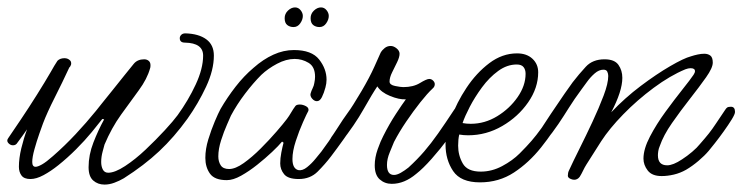

<svg xmlns="http://www.w3.org/2000/svg" viewBox="-34 -482 2003 518"><path d="M248 16Q230 16 217.5 5Q205 -6 205 -31Q205 -64 218 -97.5Q231 -131 247 -160L242 -161Q232 -148 213.5 -125.5Q195 -103 171.5 -79.5Q148 -56 123 -36Q103 -20 83.5 -9.5Q64 1 48 1Q31 1 24 -8.5Q17 -18 17 -32Q17 -55 23.5 -82Q30 -109 39 -133Q32 -123 25.5 -114Q19 -105 13 -97Q9 -90 1 -90Q-6 -90 -11.5 -96Q-17 -102 -12 -109Q1 -128 22.5 -160Q44 -192 66 -227Q88 -262 103 -288Q108 -297 112.5 -304.5Q117 -312 121 -318Q128 -325 140 -325Q149 -325 155 -319Q158 -316 158 -311V-310Q158 -308 157 -306Q156 -304 155 -302Q155 -302 153 -300Q134 -259 113.5 -218.5Q93 -178 82 -149Q79 -141 72 -121Q65 -101 59 -79.5Q53 -58 53 -45Q53 -32 62 -32Q68 -32 79.5 -38.5Q91 -45 109 -61Q141 -89 170 -120Q199 -151 225 -183Q228 -187 240.5 -202.5Q253 -218 269.5 -238.5Q286 -259 301.5 -278.5Q317 -298 327 -310Q337 -322 355 -322Q362 -322 367 -318Q372 -314 372 -306Q372 -300 371 -298Q363 -269 340.5 -238.5Q318 -208 292.5 -172.5Q267 -137 248 -92Q247 -88 243 -73.5Q239 -59 239 -45Q239 -33 243.5 -24.5Q248 -16 258 -16Q276 -16 303.5 -34Q331 -52 359 -78.5Q387 -105 410.5 -130.5Q434 -156 445 -171Q474 -211 494 -254Q514 -297 514 -332Q514 -366 465 -367Q451 -367 451 -379Q451 -384 455 -388Q459 -392 466 -392Q502 -391 522.5 -376Q543 -361 543 -332Q543 -293 522 -248Q501 -203 472 -162Q436 -112 395.5 -74Q355 -36 300 -1Q288 6 274.5 11Q261 16 248 16Z M578 4Q545 4 532.5 -13.5Q520 -31 520 -56Q520 -80 528 -106Q536 -132 545.5 -154.5Q555 -177 561 -188Q579 -219 601.5 -248Q624 -277 650 -299Q676 -322 703.5 -334.5Q731 -347 759 -347Q807 -347 827 -321.5Q847 -296 847 -267Q847 -257 844 -246Q840 -231 834.5 -220Q829 -209 821 -209Q814 -209 808 -216Q802 -223 804 -230Q806 -237 809.5 -244Q813 -251 814 -258Q815 -263 815.5 -267Q816 -271 816 -275Q816 -302 798.5 -312.5Q781 -323 761 -323Q738 -323 713.5 -310Q689 -297 671 -280Q649 -258 627 -229Q605 -200 589 -170Q587 -165 578.5 -146Q570 -127 562.5 -103.5Q555 -80 555 -60Q555 -46 561.5 -36Q568 -26 584 -26Q601 -26 623.5 -42Q646 -58 669.5 -81.5Q693 -105 712 -127Q731 -149 740 -161Q746 -169 751.5 -178.5Q757 -188 763 -196Q766 -200 775 -200Q783 -200 791.5 -195.5Q800 -191 798 -183Q794 -176 783.5 -152.5Q773 -129 764 -101.5Q755 -74 755 -53Q755 -27 771 -23Q782 -21 794.5 -31Q807 -41 817.5 -54Q828 -67 833 -73Q854 -101 872.5 -130.5Q891 -160 910 -186Q916 -194 924 -194Q938 -194 938 -179Q938 -174 925 -153.5Q912 -133 893.5 -107Q875 -81 859 -60Q843 -39 823 -19Q803 1 772 1Q743 1 732.5 -12Q722 -25 722 -41Q722 -55 725 -70.5Q728 -86 731 -97L727 -100Q718 -89 700 -72Q682 -55 660 -37.5Q638 -20 616.5 -8Q595 4 578 4ZM758 -409Q748 -409 741 -414.5Q734 -420 734 -433Q734 -445 743 -453.5Q752 -462 762 -462Q771 -462 777 -454.5Q783 -447 783 -439Q783 -429 776 -419Q769 -409 758 -409ZM828 -409Q818 -409 811 -414.5Q804 -420 804 -433Q804 -445 813 -453.5Q822 -462 832 -462Q841 -462 847 -454.5Q853 -447 853 -439Q853 -429 846 -419Q839 -409 828 -409Z M1023 14Q1004 14 990.5 2Q977 -10 977 -36Q977 -57 985 -79.5Q993 -102 1000 -115Q1016 -147 1034 -174.5Q1052 -202 1061 -214Q1043 -213 1018.5 -223Q994 -233 984 -249Q971 -230 947 -187.5Q923 -145 886 -98Q880 -90 872 -90Q857 -90 857 -103Q857 -108 860 -112Q875 -133 897.5 -166.5Q920 -200 941.5 -236.5Q963 -273 976 -302Q980 -311 984.5 -321Q989 -331 993 -340Q997 -347 1004 -352.5Q1011 -358 1020 -358Q1028 -358 1036 -351.5Q1044 -345 1044 -337Q1044 -328 1037.5 -314.5Q1031 -301 1024 -287Q1017 -273 1017 -262Q1017 -253 1032 -250Q1047 -247 1054 -247Q1081 -247 1099 -258Q1117 -269 1124 -269Q1130 -269 1134.5 -264.5Q1139 -260 1139 -255Q1139 -248 1133 -243Q1119 -230 1100 -206Q1081 -182 1062 -154Q1043 -126 1029 -99Q1025 -89 1017.5 -71Q1010 -53 1010 -37Q1010 -10 1029 -10Q1037 -10 1047.5 -16Q1058 -22 1068 -30Q1092 -52 1110.5 -73.5Q1129 -95 1148 -122Q1167 -149 1192 -187Q1196 -194 1206 -194Q1219 -194 1219 -182Q1219 -176 1213 -165Q1199 -140 1176.5 -110Q1154 -80 1130.5 -53.5Q1107 -27 1089 -13Q1057 14 1023 14Z M1261 10Q1209 10 1188.5 -20.5Q1168 -51 1168 -92Q1168 -122 1183 -163.5Q1198 -205 1224.5 -245Q1251 -285 1286 -311.5Q1321 -338 1361 -338Q1387 -338 1402.5 -323.5Q1418 -309 1418 -287Q1418 -245 1391 -206Q1364 -167 1321 -142Q1278 -117 1229 -117Q1223 -117 1217 -117.5Q1211 -118 1205 -119Q1202 -106 1202 -89Q1202 -63 1214.5 -41Q1227 -19 1263 -19Q1293 -19 1321 -34Q1349 -49 1368 -68Q1387 -87 1400 -102Q1413 -117 1427 -136.5Q1441 -156 1462 -188Q1466 -195 1474 -195Q1488 -195 1488 -180Q1488 -175 1486 -172Q1459 -126 1426 -84.5Q1393 -43 1352.5 -16.5Q1312 10 1261 10ZM1236 -148Q1274 -148 1307.5 -168.5Q1341 -189 1362.5 -220Q1384 -251 1384 -283Q1384 -294 1378.5 -301Q1373 -308 1360 -308Q1334 -308 1310 -290.5Q1286 -273 1266.5 -246.5Q1247 -220 1233.5 -194Q1220 -168 1214 -150Q1219 -149 1224.5 -148.5Q1230 -148 1236 -148Z M1515 3Q1510 3 1504 0Q1498 -3 1498 -8Q1498 -16 1501 -22Q1512 -46 1529.5 -81Q1547 -116 1564.5 -153.5Q1582 -191 1594.5 -224Q1607 -257 1607 -277Q1607 -283 1604.5 -288.5Q1602 -294 1594 -294Q1582 -294 1570.5 -284Q1559 -274 1550 -261.5Q1541 -249 1535 -241Q1515 -214 1501 -191.5Q1487 -169 1472.5 -147.5Q1458 -126 1437 -100Q1434 -96 1430.5 -93.5Q1427 -91 1421 -91Q1415 -91 1410.5 -97Q1406 -103 1409 -108Q1431 -143 1452 -174.5Q1473 -206 1489 -229Q1505 -252 1511 -260Q1528 -282 1546.5 -302Q1565 -322 1597 -322Q1624 -322 1634.5 -307Q1645 -292 1645 -272Q1645 -236 1615 -179Q1652 -218 1694.5 -250Q1737 -282 1774 -303.5Q1811 -325 1830 -330Q1839 -333 1848.5 -335Q1858 -337 1866 -337Q1876 -337 1882.5 -332Q1889 -327 1889 -313Q1889 -299 1871 -273.5Q1853 -248 1827.5 -215.5Q1802 -183 1779 -150Q1756 -117 1746 -88Q1743 -81 1742 -74.5Q1741 -68 1741 -63Q1741 -36 1766 -36Q1782 -36 1806 -52Q1820 -61 1833.5 -72.5Q1847 -84 1854 -93Q1869 -110 1878.5 -122Q1888 -134 1897.5 -148.5Q1907 -163 1922 -185Q1925 -190 1928 -192Q1931 -194 1938 -194Q1949 -194 1949 -180Q1949 -174 1940 -159.5Q1931 -145 1918.5 -127.5Q1906 -110 1894.5 -95.5Q1883 -81 1878 -75Q1867 -62 1850.5 -48Q1834 -34 1817 -24Q1801 -15 1784 -11Q1767 -7 1751 -7Q1725 -7 1713.5 -22Q1702 -37 1702 -54Q1702 -80 1719.5 -113.5Q1737 -147 1761.5 -180.5Q1786 -214 1807.5 -241Q1829 -268 1837 -280Q1839 -283 1840 -285.5Q1841 -288 1841 -290Q1841 -298 1829 -298Q1823 -298 1815 -295Q1774 -278 1729.5 -245Q1685 -212 1647.5 -173.5Q1610 -135 1588 -101L1548 -38Q1543 -30 1539 -21.5Q1535 -13 1530 -5Q1524 3 1515 3Z"/></svg>

Font: Ms Madi
Style: Regular
Weight: 400
Designer: Robert E. Leuschke
Foundry: Robert E. Leuschke
Version: Version 1.010; ttfautohint (v1.8.3)